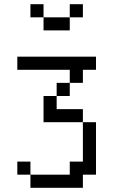

<svg xmlns="http://www.w3.org/2000/svg" viewBox="-20 -895 540 915"><path d="M437.5 -562.5V-625H62.5V-562.5H312.5V-500H250V-437.5H187.5Q187.5 -437.5 187.5 -312.5H375V-125H312.5V-62.5H125V0H375V-62.5H437.5Q437.5 -62.5 437.5 -312.5H375V-375H250V-437.5H312.5V-500H375V-562.5ZM375 -812.5V-875H312.5V-812.5H187.5V-750H312.5V-812.5ZM125 -62.5V-125H62.5V-62.5ZM187.5 -812.5V-875H125V-812.5Z"/></svg>

Font: Unifont
Style: Regular
Weight: 500
Version: Version 15.1.04